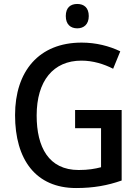

<svg xmlns="http://www.w3.org/2000/svg" viewBox="-20 -939 702 969"><path d="M370 -919C336 -919 312 -901 312 -858C312 -816 336 -796 370 -796C403 -796 428 -816 428 -858C428 -900 404 -919 370 -919ZM359 -384V-292H490V-95C459 -87 426 -81 377 -81C226 -81 165 -196 165 -356C165 -531 249 -633 391 -633C449 -633 504 -616 551 -592L587 -680C531 -707 464 -724 392 -724C176 -724 56 -579 56 -358C56 -133 161 10 364 10C452 10 523 -3 594 -28V-384Z"/></svg>

Font: Noto Sans Gujarati SemiCondensed Medium
Style: Regular
Weight: 500
Width: 4
Designer: Jelle Bosma - Monotype Design Team, Universal Thirst
Foundry: Monotype Imaging Inc.
Version: Version 2.106